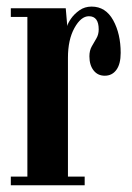

<svg xmlns="http://www.w3.org/2000/svg" viewBox="-20 -548 390 568"><path d="M12 0V-25.5H61V-498H12V-523.5H174.5L179 -471Q180.5 -479 190 -492.8Q199.5 -506.5 215 -517.5Q230.5 -528.5 251 -528.5Q292.5 -528.5 314.8 -488.2Q337 -448 337 -391.5Q337 -358.5 324.2 -341.2Q311.5 -324 290 -324Q269 -324 256.8 -339.8Q244.5 -355.5 244.5 -381.5Q244.5 -398.5 251.5 -410.8Q258.5 -423 265.2 -434.5Q272 -446 272 -461Q272 -500 243 -500Q219.5 -500 200.2 -465.2Q181 -430.5 181 -377V-25.5H230.5V0Z"/></svg>

Font: Imbue 50pt
Style: Bold
Weight: 700
Designer: Tyler Finck
Foundry: Etcetera Type Company
Version: Version 1.102; ttfautohint (v1.8.3)